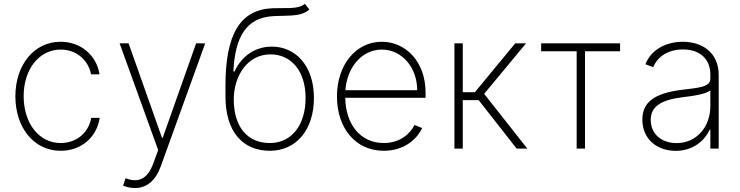

<svg xmlns="http://www.w3.org/2000/svg" viewBox="-20 -770 3836 995"><path d="M294.4 11.4C400.9 11.4 481.2 -58.2 496.8 -159.1H452.8C438.6 -79.9 374.3 -28.8 294.4 -28.8C180.4 -28.8 102.6 -132.8 102.6 -271.7C102.6 -412.3 183.6 -513.1 294.4 -513.1C376.4 -513.1 437.9 -458.5 451.7 -384.9H495.7C479.8 -485.4 397.4 -553.6 294 -553.6C155.9 -553.6 59.7 -432.9 59.7 -271C59.7 -109 155.2 11.4 294.4 11.4Z M679 204.5C739.7 204.5 785.9 166.9 812.9 92.7L1043.3 -545.1L996.4 -545.5L823.2 -55.8H819.6L646.3 -545.5H599.8L799.7 7.5L774.9 75.6C745 158 697.8 179.3 630.7 153.8L617.9 191.8C634.9 199.2 657 204.5 679 204.5Z M1560 -750C1533.4 -728 1493.6 -728 1444.6 -728C1428.3 -728 1410.9 -728 1392.4 -727.3C1223.7 -720.2 1148.4 -591.3 1148.4 -326.3V-269.9C1148.4 -87.7 1237.9 11.4 1378.2 11.4C1515.3 11.4 1606.9 -97.3 1606.9 -262.4C1606.9 -430 1511.4 -528.4 1388.5 -528.4C1303.3 -528.4 1231.9 -480.1 1195.7 -399.5H1189.3C1198.2 -579.5 1256.4 -679 1396.7 -686.4C1412.3 -687.5 1427.9 -687.5 1443.2 -687.9C1500 -689.3 1551.5 -690 1583.1 -721.2ZM1378.2 -28.8C1262.1 -28.8 1191.4 -112.6 1191.4 -255.3C1192.1 -378.9 1263.8 -488.3 1381.7 -488.3C1487.9 -488.3 1563.6 -403.4 1563.6 -262.4C1563.6 -121.4 1491.1 -28.8 1378.2 -28.8Z M1969.1 11.4C2076.7 11.4 2142.8 -51.5 2167.6 -106.5L2128.2 -122.5C2108 -82 2057.9 -28.8 1969.1 -28.8C1845.2 -28.8 1771 -128.9 1769.2 -263.1H2185.4V-290.1C2185.4 -452.1 2081 -553.6 1958.8 -553.6C1823.5 -553.6 1726.2 -433.2 1726.2 -270.2C1726.2 -107.6 1821 11.4 1969.1 11.4ZM1769.9 -302.6C1778.4 -421.5 1855.5 -513.1 1958.8 -513.1C2062.5 -513.1 2142 -420.8 2142 -302.6Z M2334.9 0H2378.2V-251.1H2460.6L2657.3 0H2712.7L2489 -283.7L2706.3 -545.5H2650.2L2441.1 -292.3H2378.2V-545.5H2334.9Z M2784.4 -504.3H2968.4V0H3011.7V-504.3H3193.5V-545.5H2784.4Z M3481.9 11.7C3568.5 11.7 3629.6 -37.3 3658 -98.4H3661.2V0H3704.5V-381C3704.5 -500.4 3615.8 -553.6 3518.8 -553.6C3434.7 -553.6 3355.8 -515.6 3324.6 -437.1L3365.4 -421.9C3386.7 -475.9 3442.1 -513.8 3519.9 -513.8C3608 -513.8 3661.2 -463.1 3661.2 -383.9V-361.2C3661.2 -319.2 3600.1 -315 3517 -305C3371.4 -287.3 3308.9 -241.1 3308.9 -150.2C3308.9 -46.5 3387.8 11.7 3481.9 11.7ZM3486.2 -28.4C3409.8 -28.4 3352.3 -74.2 3352.3 -148.8C3352.3 -216.3 3402 -252.5 3521.3 -266.7C3574.6 -272.7 3638.5 -282.7 3661.2 -301.5V-221.2C3661.2 -110.4 3588.4 -28.4 3486.2 -28.4Z"/></svg>

Font: Karasuma Gothic
Style: Thin
Weight: 200
Designer: Rasmus Andersson / Ryoko Ishizuka
Foundry: rsms
Version: Version 1.00